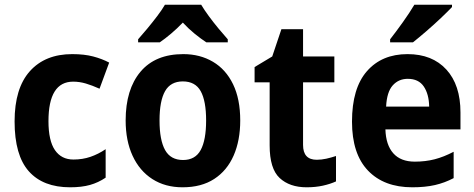

<svg xmlns="http://www.w3.org/2000/svg" viewBox="-20 -786 2016 816"><path d="M278 10Q163 10 102.5 -58Q42 -126 42 -270Q42 -411 107 -483.5Q172 -556 287 -556Q338 -556 376 -546Q414 -536 444 -520L403 -409Q372 -423 345 -431Q318 -439 291 -439Q186 -439 186 -271Q186 -188 213.5 -148Q241 -108 292 -108Q331 -108 364.5 -119.5Q398 -131 429 -152V-31Q398 -10 362.5 0Q327 10 278 10Z M1001 -274Q1001 -189 973 -125Q945 -61 890.5 -25.5Q836 10 756 10Q682 10 627.5 -25Q573 -60 543.5 -124Q514 -188 514 -274Q514 -406 577 -481Q640 -556 759 -556Q830 -556 885 -523.5Q940 -491 970.5 -428Q1001 -365 1001 -274ZM658 -274Q658 -191 681.5 -148.5Q705 -106 758 -106Q810 -106 833 -148.5Q856 -191 856 -274Q856 -357 833 -398.5Q810 -440 757 -440Q705 -440 681.5 -398.5Q658 -357 658 -274ZM835 -766Q848 -744 867.5 -717.5Q887 -691 908.5 -665Q930 -639 948 -619V-606H857Q834 -621 807.5 -642.5Q781 -664 757 -690Q732 -664 706.5 -642.5Q681 -621 659 -606H567V-619Q584 -638 606 -664.5Q628 -691 648.5 -718Q669 -745 681 -766Z M1326 -107Q1346 -107 1366.5 -111.5Q1387 -116 1408 -123V-15Q1384 -4 1352.5 3Q1321 10 1283 10Q1211 10 1168.5 -29.5Q1126 -69 1126 -168V-436H1062V-501L1137 -546L1176 -662H1268V-546H1401V-436H1268V-170Q1268 -107 1326 -107Z M1712 -556Q1817 -556 1877 -490.5Q1937 -425 1937 -308V-236H1618Q1620 -170 1651.5 -134.5Q1683 -99 1743 -99Q1788 -99 1827 -109Q1866 -119 1908 -141V-29Q1870 -9 1828.5 0.5Q1787 10 1732 10Q1612 10 1544 -61Q1476 -132 1476 -269Q1476 -411 1539.5 -483.5Q1603 -556 1712 -556ZM1713 -451Q1674 -451 1649 -423Q1624 -395 1621 -333H1804Q1803 -386 1781 -418.5Q1759 -451 1713 -451ZM1901 -756Q1884 -738 1854 -709.5Q1824 -681 1791.5 -653Q1759 -625 1735 -606H1638V-619Q1663 -651 1692 -691.5Q1721 -732 1741 -766H1901Z"/></svg>

Font: Noto Sans SemiCondensed
Style: Bold
Weight: 700
Width: 4
Designer: Monotype Design Team
Foundry: Monotype Imaging Inc.
Version: Version 2.013; ttfautohint (v1.8.4.7-5d5b)